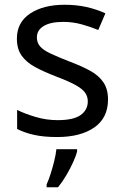

<svg xmlns="http://www.w3.org/2000/svg" viewBox="-20 -566 519 807"><path d="M434 -148Q434 -70 376 -30Q318 10 220 10Q164 10 123.5 1Q83 -8 52 -24V-104Q84 -88 129.5 -74.5Q175 -61 222 -61Q289 -61 319 -82.5Q349 -104 349 -140Q349 -160 338 -176Q327 -192 298.5 -208Q270 -224 217 -244Q165 -264 128 -284Q91 -304 71 -332Q51 -360 51 -404Q51 -472 106.5 -509Q162 -546 252 -546Q301 -546 343.5 -536.5Q386 -527 423 -510L393 -440Q359 -454 322 -464Q285 -474 246 -474Q192 -474 163.5 -456.5Q135 -439 135 -409Q135 -387 148 -371.5Q161 -356 191.5 -341.5Q222 -327 273 -307Q324 -288 360 -268Q396 -248 415 -219.5Q434 -191 434 -148ZM304 70Q300 88 287.5 115.5Q275 143 258.5 171Q242 199 224 221H176V209Q184 192 192.5 165.5Q201 139 208 110.5Q215 82 217 61H304Z"/></svg>

Font: Noto Sans Old Turkic
Style: Regular
Weight: 400
Designer: Monotype Design Team
Foundry: Monotype Imaging Inc.
Version: Version 2.003; ttfautohint (v1.8.4.7-5d5b)